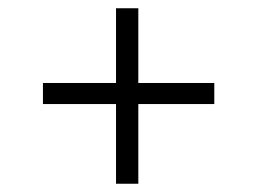

<svg xmlns="http://www.w3.org/2000/svg" viewBox="-20 -534 622 465"><path d="M261 -89V-282H84V-333H261V-514H315V-333H499V-282H315V-89Z"/></svg>

Font: Literata 12pt Light
Style: Regular
Weight: 300
Designer: Latin by Veronika Burian and Jose Scaglione. Greek by Irene Vlachou. Cyrillic by Vera Evstafieva.
Foundry: TypeTogether
Version: Version 3.002